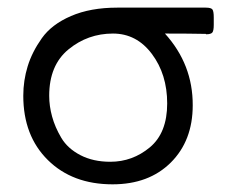

<svg xmlns="http://www.w3.org/2000/svg" viewBox="-20 -478 609 503"><path d="M41 -227.1Q41 -267.1 52.5 -304.4Q64 -341.8 89.6 -377.9Q115.2 -414.1 166 -436Q216.8 -458 287.1 -458H519Q533.2 -458 536.6 -453.1Q540 -448.2 540 -432.1V-413.1Q540 -397 536.1 -392.6Q532.2 -388.2 520 -388.2L519 -389.2Q476.1 -390.1 412.1 -390.1Q485.4 -309.1 484.9 -202.1Q484.9 -109.4 427.5 -52.2Q370.1 4.9 274.9 4.9Q169.9 4.9 105.5 -58.6Q41 -122.1 41 -227.1ZM108.9 -227.1Q108.9 -200.2 116.5 -172.6Q124 -145 140.6 -116.9Q157.2 -88.9 190.7 -71.5Q224.1 -54.2 269 -54.2Q327.1 -54.2 372.6 -92Q418 -129.9 418 -207Q418 -283.2 377.9 -336.7Q337.9 -390.1 275.9 -390.1Q210 -390.1 159.4 -348.6Q108.9 -307.1 108.9 -227.1Z"/></svg>

Font: CMU Concrete
Style: Roman
Weight: 500
Version: Version 0.7.0